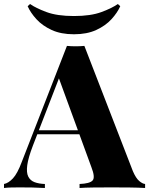

<svg xmlns="http://www.w3.org/2000/svg" viewBox="-38 -938 744 958"><path d="M383 -709 625 -84Q640 -49 656.5 -35Q673 -21 686 -20V0Q654 -2 609.5 -2.5Q565 -3 519 -3Q471 -3 428 -2.5Q385 -2 359 0V-20Q410 -22 424 -37.5Q438 -53 418 -104L252 -558L272 -588L126 -211Q103 -151 98 -114Q93 -77 103 -57Q113 -37 134.5 -29Q156 -21 186 -20V0Q151 -2 121.5 -2.5Q92 -3 58 -3Q38 -3 17.5 -2.5Q-3 -2 -18 0V-20Q4 -24 26.5 -48Q49 -72 71 -131L296 -709Q316 -707 339.5 -707Q363 -707 383 -709ZM435 -288V-268H137L147 -288ZM550 -918 562 -907Q548 -875 518.5 -842.5Q489 -810 442.5 -788.5Q396 -767 331 -767Q266 -767 219.5 -788.5Q173 -810 143.5 -842.5Q114 -875 100 -907L112 -918Q140 -898 193.5 -878Q247 -858 331 -858Q415 -858 468.5 -878Q522 -898 550 -918Z"/></svg>

Font: Playfair Display ExtraBold
Style: Regular
Weight: 800
Designer: Claus Eggers Sørensen
Foundry: Claus Eggers Sørensen
Version: Version 1.203